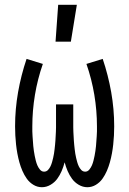

<svg xmlns="http://www.w3.org/2000/svg" viewBox="-20 -774 540 802"><path d="M155 8Q136 8 119.5 -2Q103 -12 92 -27.5Q81 -43 73.5 -60.5Q66 -78 61 -96Q56 -114 52.5 -133Q49 -152 47 -171Q45 -190 44 -208.5Q43 -227 43 -246Q43 -318 55.5 -389Q68 -460 91 -528L159 -507Q137 -444 126 -378Q115 -312 115 -246Q115 -235 115 -225Q115 -215 116 -204.5Q117 -194 117.5 -184Q118 -174 119 -164Q120 -154 121.5 -143.5Q123 -133 125 -123Q127 -113 129.5 -103Q132 -93 136 -83.5Q140 -74 147 -65.5Q154 -57 164 -57Q174 -57 180.5 -64Q187 -71 191 -79.5Q195 -88 197.5 -97Q200 -106 202 -114.5Q204 -123 205.5 -132Q207 -141 208 -150.5Q209 -160 210 -169Q211 -178 211.5 -187Q212 -196 212.5 -205Q213 -214 213.5 -223.5Q214 -233 214 -242Q214 -251 214 -260V-338H286V-260Q286 -251 286 -242Q286 -233 286.5 -223.5Q287 -214 287.5 -205Q288 -196 288.5 -187Q289 -178 290 -169Q291 -160 292 -150.5Q293 -141 294.5 -132Q296 -123 298 -114.5Q300 -106 302.5 -97Q305 -88 309 -79.5Q313 -71 319.5 -64Q326 -57 336 -57Q346 -57 353 -65.5Q360 -74 364 -83.5Q368 -93 370.5 -103Q373 -113 375 -123Q377 -133 378.5 -143.5Q380 -154 381 -164Q382 -174 382.5 -184Q383 -194 384 -204.5Q385 -215 385 -225Q385 -235 385 -246Q385 -312 374 -378Q363 -444 341 -507L409 -528Q432 -460 444.5 -389Q457 -318 457 -246Q457 -227 456 -208.5Q455 -190 453 -171Q451 -152 447.5 -133Q444 -114 439 -96Q434 -78 426.5 -60.5Q419 -43 408 -27.5Q397 -12 380.5 -2Q364 8 345 8Q326 8 309 -2Q292 -12 281 -27Q270 -42 262.5 -59.5Q255 -77 250 -96Q245 -77 237.5 -59.5Q230 -42 219 -27Q208 -12 191 -2Q174 8 155 8ZM212 -600 223 -754H301L276 -600Z"/></svg>

Font: Iosevka Term Curly
Style: Regular
Weight: 400
Designer: Belleve Invis
Foundry: Belleve Invis
Version: Version 32.3.0